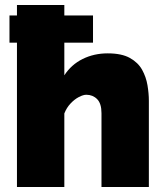

<svg xmlns="http://www.w3.org/2000/svg" viewBox="-20 -750 661 770"><path d="M18 -579V-688H353V-579ZM577 0H387V-296Q387 -335 369.5 -352.5Q352 -370 326 -370Q314 -370 296.5 -361Q279 -352 263 -335Q247 -318 238 -295V0H48V-730H238V-448Q266 -491 311.5 -513.5Q357 -536 412 -536Q468 -536 501 -517.5Q534 -499 550 -470Q566 -441 571.5 -408Q577 -375 577 -346Z"/></svg>

Font: Raleway Thin Black
Style: Regular
Weight: 900
Version: Version 4.026